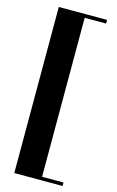

<svg xmlns="http://www.w3.org/2000/svg" viewBox="-139 -834 632 1039"><g transform="rotate(15 177.0 -315.0)"><path d="M54.5 150V-780.5H205V150ZM54.5 150V130.5H325V150ZM54.5 -760V-780.5H325V-760Z"/></g></svg>

Font: Bodoni Moda 11pt
Style: Bold
Weight: 700
Designer: Owen Earl
Foundry: indestructible type
Version: Version 2.004